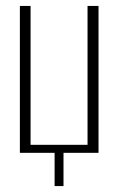

<svg xmlns="http://www.w3.org/2000/svg" viewBox="-20 -515 399 647"><path d="M164 112V0H47V-495H83V-27H275V-495H312V0H194V112Z"/></svg>

Font: Alumni Sans ExtraLight
Style: Regular
Weight: 250
Version: Version 1.018